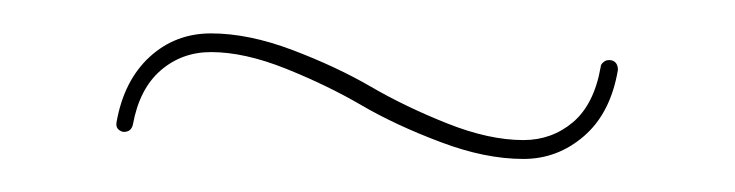

<svg xmlns="http://www.w3.org/2000/svg" viewBox="-20 -435 440 115"><path d="M49.8 -361.8Q54.2 -386.7 69.6 -400.9Q85 -415 106.4 -415Q128.9 -415 155.3 -405Q181.6 -395 202.1 -383.1Q222.7 -371.1 247.8 -361.1Q272.9 -351.1 293.5 -351.1Q310.5 -351.1 323.2 -361.8Q335.9 -372.6 339.8 -395Q339.8 -396.5 341.6 -397.9Q343.3 -399.4 346.2 -398.9Q350.1 -397.9 350.1 -393.1Q345.7 -367.2 329.8 -353.5Q314 -339.8 293.5 -339.8Q270.5 -339.8 243.9 -349.9Q217.3 -359.9 196.8 -371.8Q176.3 -383.8 151.4 -393.8Q126.5 -403.8 106.4 -403.8Q88.9 -403.8 76.2 -392.8Q63.5 -381.8 59.6 -360.4Q58.6 -356 54.2 -356Q52.7 -356 51 -357.4Q49.3 -358.9 49.8 -361.8Z"/></svg>

Font: Znikomit
Style: Regular
Weight: 100
Designer: gluk
Foundry: gluk
Version: Version 0.53